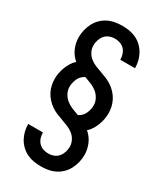

<svg xmlns="http://www.w3.org/2000/svg" viewBox="-235 -911 971 1141"><g transform="rotate(30 250.0 -340.0)"><path d="M249 143Q224 143 199.5 139Q175 135 153 124.5Q131 114 112.5 96.5Q94 79 82 57.5Q70 36 64 12Q58 -12 58 -37V-38H159V-37Q159 -19 164.5 -1.5Q170 16 182.5 29.5Q195 43 212.5 49Q230 55 249 55Q268 55 286 48Q304 41 316 26.5Q328 12 334 -6.5Q340 -25 340 -43Q340 -66 329.5 -86.5Q319 -107 301.5 -121Q284 -135 263 -143.5Q242 -152 220.5 -159.5Q199 -167 178.5 -175.5Q158 -184 139.5 -197Q121 -210 106 -226.5Q91 -243 80.5 -263Q70 -283 65 -305Q60 -327 60 -350Q60 -370 64 -390.5Q68 -411 75.5 -430.5Q83 -450 94 -468Q105 -486 121 -500Q106 -512 94.5 -527.5Q83 -543 75.5 -560.5Q68 -578 64 -597Q60 -616 60 -635Q60 -660 66 -685Q72 -710 83.5 -732.5Q95 -755 113 -773Q131 -791 153.5 -802.5Q176 -814 201 -818.5Q226 -823 251 -823Q276 -823 300.5 -819Q325 -815 347 -804.5Q369 -794 387.5 -776.5Q406 -759 418 -737.5Q430 -716 436 -692Q442 -668 442 -643V-642H341V-643Q341 -661 335.5 -678.5Q330 -696 317.5 -709.5Q305 -723 287.5 -729Q270 -735 251 -735Q232 -735 214 -728Q196 -721 184 -706.5Q172 -692 166 -673.5Q160 -655 160 -637Q160 -614 170.5 -593.5Q181 -573 198.5 -559Q216 -545 237 -536.5Q258 -528 279.5 -520.5Q301 -513 321.5 -504.5Q342 -496 360.5 -483Q379 -470 394 -453.5Q409 -437 419.5 -417Q430 -397 435 -375Q440 -353 440 -330Q440 -310 436 -289.5Q432 -269 424.5 -249.5Q417 -230 406 -212Q395 -194 379 -180Q394 -168 405.5 -152.5Q417 -137 424.5 -119.5Q432 -102 436 -83Q440 -64 440 -45Q440 -20 434 5Q428 30 416.5 52.5Q405 75 387 93Q369 111 346.5 122.5Q324 134 299 138.5Q274 143 249 143ZM287 -231Q300 -237 310.5 -247.5Q321 -258 327 -271Q333 -284 336.5 -298.5Q340 -313 340 -327Q340 -351 328.5 -372.5Q317 -394 298.5 -408.5Q280 -423 258 -432Q236 -441 213 -449Q200 -443 189.5 -432.5Q179 -422 173 -409Q167 -396 163.5 -381.5Q160 -367 160 -353Q160 -329 171.5 -307.5Q183 -286 201.5 -271.5Q220 -257 242 -248Q264 -239 287 -231Z"/></g></svg>

Font: Iosevka Curly Semibold
Style: Regular
Weight: 600
Monospace: yes
Designer: Belleve Invis
Foundry: Belleve Invis
Version: Version 22.1.2; ttfautohint (v1.8.4)